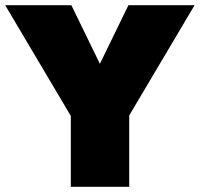

<svg xmlns="http://www.w3.org/2000/svg" viewBox="-25 -720 770 740"><path d="M470 -700H725L473 -275V0H248V-273L-5 -700H250L360 -474Z"/></svg>

Font: Jost* Black
Style: Regular
Weight: 900
Version: Version 3.7